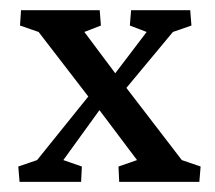

<svg xmlns="http://www.w3.org/2000/svg" viewBox="-20 -359 425 379"><path d="M373.5 0H215.3L213.9 -30.3L250.5 -43L176.3 -141.6L154.3 -168.5L56.2 -295.9L19.5 -308.6L21.5 -338.9H176.8L179.2 -308.6L146.5 -295.9L207.5 -214.4L229.5 -185.5L338.9 -43L376 -30.3ZM269.5 -295.9 236.3 -308.6 238.8 -338.9H355.5L357.9 -308.6L321.3 -295.9L229.5 -185.5L176.3 -141.6L105 -43L141.6 -30.3L140.1 0H18.6L16.1 -30.3L53.2 -43L154.3 -168.5L207.5 -214.4Z"/></svg>

Font: Lateef
Style: Regular
Weight: 400
Designer: SIL International
Foundry: SIL International
Version: Version 4.200